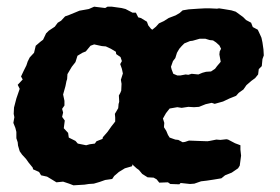

<svg xmlns="http://www.w3.org/2000/svg" viewBox="-20 -534 838 575"><path d="M200 21 187 16 169 10 149 12 136 4 121 -5 103 -9 97 -19 79 -27 78 -32 65 -48 58 -58 46 -71 39 -81 34 -98 33 -108 29 -120V-139L26 -151L20 -166L23 -183L21 -193L22 -212L29 -239L39 -268L33 -280L48 -296L43 -305L51 -322L59 -338L63 -350L69 -362L82 -376L87 -397L101 -409L109 -415L118 -434L126 -442L144 -454L153 -466L163 -472L175 -485L184 -488L206 -497L218 -502L235 -505L246 -507L262 -514L295 -510L302 -514H315L344 -510L356 -507L377 -496H387L394 -482L402 -480L420 -469L424 -458L432 -448L436 -445L447 -454L456 -464L471 -471L485 -480L506 -488L518 -495L527 -503L545 -506L574 -508L593 -509H609L630 -508L636 -509L649 -507L673 -503L686 -499L697 -491L708 -483L717 -474L732 -466L737 -453L752 -445L759 -430L763 -421L766 -407L769 -386L770 -368L766 -357L764 -336L755 -327L753 -311L744 -300L733 -292L718 -279L709 -266L695 -256L687 -247L667 -239L648 -230L623 -223L614 -226L596 -222L576 -214L561 -213L544 -214L524 -211L511 -213L488 -209L477 -195L468 -179L472 -166L471 -153L478 -142L483 -130L488 -122L505 -116L514 -115L527 -108L534 -109L546 -113L572 -112L601 -111L608 -112L628 -116L640 -115L658 -117L663 -116L684 -105L700 -99V-86L702 -68L698 -38L693 -30L674 -17L654 -9L643 0L619 4L599 7L582 9L562 16L549 17L521 14L517 18L490 17L483 12L457 13L449 3L440 -2L422 -3L406 -13L396 -25L389 -30L378 -40V-43L375 -36L354 -30L336 -19L322 -7L316 2L295 5L278 11L261 16L246 17L233 19ZM511 -308H520L536 -311L544 -310L554 -313L574 -311L586 -316L597 -319L612 -320L624 -328L630 -336L641 -349L637 -371L638 -380L642 -388L637 -398L627 -407L618 -413L608 -414L595 -418H578L557 -412L549 -411L532 -404L524 -396L517 -388L510 -376L505 -360L498 -351L492 -334L494 -326L499 -313ZM238 -99 249 -102 264 -104 269 -111 287 -118 288 -123 302 -139 314 -156 325 -170V-182L324 -193L334 -210L335 -221V-223L336 -225L337 -230L336 -248L341 -257V-258L342 -260L343 -262L344 -283L342 -295L348 -314L345 -328L340 -342L345 -351L341 -363L328 -372L327 -379L312 -388L297 -395L285 -396L262 -401L251 -397L237 -380L227 -376L212 -367L206 -348L195 -334L182 -312L181 -297L179 -291L176 -276L169 -251L173 -232V-218L166 -208L169 -197L166 -184L174 -173L171 -150L184 -136L186 -122L206 -112L213 -104Z"/></svg>

Font: Winky Rough SemiBold
Style: Italic
Weight: 600
Italic angle: -8.97852°
Designer: Simon Atzbach
Foundry: typofactur
Version: Version 1.206; ttfautohint (v1.8.4.7-5d5b)